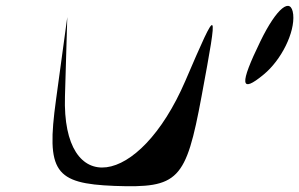

<svg xmlns="http://www.w3.org/2000/svg" viewBox="-20 -641 1032 662"><path d="M212 -582 173 -296C139 -49 168 -8 375 0C595 8 621 -18 675 -309C734 -627 733 -627 619 -362C459 9 193 43 204 -309ZM878 -499C805 -349 808 -317 889 -384C950 -434 997 -529 991 -591C984 -654 934 -614 878 -499Z"/></svg>

Font: Venom Sans
Style: Obl
Weight: 400
Version: Version 1.001